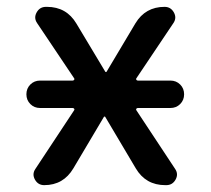

<svg xmlns="http://www.w3.org/2000/svg" viewBox="-20 -540 614 560"><path d="M97 -225Q80 -225 68.5 -236.5Q57 -248 57 -265Q57 -282 68.5 -293.5Q80 -305 97 -305H192Q195 -305 196.5 -307.5Q198 -310 196 -312L88 -473Q78 -488 87 -504Q96 -520 114 -520H117Q174 -520 203 -471L287 -331Q287 -330 289 -330Q291 -330 291 -331L375 -472Q404 -520 460 -520Q478 -520 487 -504Q496 -488 486 -473L378 -312Q376 -310 377.5 -307.5Q379 -305 382 -305H477Q494 -305 505.5 -293.5Q517 -282 517 -265Q517 -248 505.5 -236.5Q494 -225 477 -225H382Q379 -225 377.5 -222.5Q376 -220 378 -218L491 -47Q501 -32 492 -16Q483 0 465 0H462Q405 0 376 -49L287 -199Q287 -200 285 -200Q283 -200 283 -199L194 -49Q165 0 109 0Q91 0 82 -16Q73 -32 83 -47L196 -218Q198 -220 196.5 -222.5Q195 -225 192 -225Z"/></svg>

Font: Rounded Mplus 1c Medium
Style: Regular
Weight: 500
Version: Version 1.059.20150529